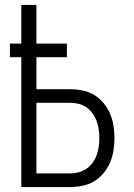

<svg xmlns="http://www.w3.org/2000/svg" viewBox="-20 -755 540 775"><path d="M66 0V-524H20V-579H66V-735H127V-579H250V-524H127V-395H262Q287 -395 312.5 -390Q338 -385 359.5 -372Q381 -359 397.5 -339.5Q414 -320 424 -296.5Q434 -273 438 -248Q442 -223 442 -198Q442 -172 438 -147Q434 -122 424 -98.5Q414 -75 397.5 -55.5Q381 -36 359.5 -23Q338 -10 312.5 -5Q287 0 262 0ZM127 -55H262Q280 -55 297 -59.5Q314 -64 328.5 -73.5Q343 -83 353.5 -97.5Q364 -112 370 -128.5Q376 -145 378.5 -162.5Q381 -180 381 -198Q381 -215 378.5 -232.5Q376 -250 370 -266.5Q364 -283 353.5 -297.5Q343 -312 328.5 -322Q314 -332 297 -336Q280 -340 262 -340H127Z"/></svg>

Font: Iosevka Term Light
Style: Regular
Weight: 300
Monospace: yes
Designer: Belleve Invis
Foundry: Belleve Invis
Version: Version 9.0.1; ttfautohint (v1.8.3)